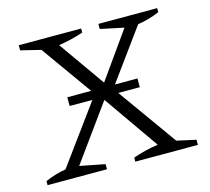

<svg xmlns="http://www.w3.org/2000/svg" viewBox="-95 -759 952 871"><g transform="rotate(-15 380.5 -323.5)"><path d="M25 0V-19Q72 -40 122 -48L339 -345L157 -600L63 -623V-647H356V-628Q300 -609 240 -600L393 -383L547 -600L437 -623V-647H713V-628Q664 -607 611 -599L426 -345L641 -44L731 -24V0H437V-19Q494 -39 555 -48L374 -307L186 -47L304 -24V0ZM214.6 -362H544.2V-321H214.6Z"/></g></svg>

Font: Piazzolla Light
Style: Regular
Weight: 300
Designer: Juan Pablo del Peral
Foundry: Huerta Tipografica
Version: Version 1.330